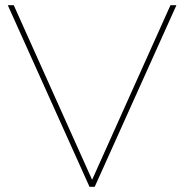

<svg xmlns="http://www.w3.org/2000/svg" viewBox="-20 -720 710 740"><path d="M660 -700H637L335 -27L33 -700H10L325 0H345Z"/></svg>

Font: Montserrat-Alt1 Thin
Style: Regular
Weight: 100
Designer: Differentunic
Foundry: Differentunic
Version: Version 7.222